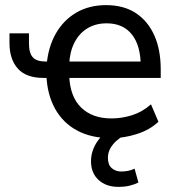

<svg xmlns="http://www.w3.org/2000/svg" viewBox="-20 -530 674 749"><path d="M414 9Q337 9 281.5 -20.5Q226 -50 195 -105.5Q164 -161 161 -237L173 -226H150Q82 -226 49.5 -262.5Q17 -299 17 -362V-400H93V-361Q93 -323 108 -306.5Q123 -290 158 -290H174L162 -277Q168 -347 198 -399.5Q228 -452 278 -481Q328 -510 394 -510Q462 -510 509 -479.5Q556 -449 581.5 -393Q607 -337 607 -259V-226H242L250 -235Q253 -153 296.5 -110.5Q340 -68 415 -68Q455 -68 495 -80.5Q535 -93 569 -123L598 -55Q564 -23 513.5 -7Q463 9 414 9ZM396 -439Q353 -439 321 -419.5Q289 -400 270.5 -364Q252 -328 250 -279L241 -290H545L529 -272Q529 -352 494.5 -395.5Q460 -439 396 -439ZM442 199Q394 199 364.5 172Q335 145 335 99Q335 57 361 20Q387 -17 430 -39L462 0Q448 7 433.5 20Q419 33 410 49.5Q401 66 401 86Q401 113 416 126Q431 139 453 139Q467 139 479.5 136.5Q492 134 505 128L520 182Q504 190 485 194.5Q466 199 442 199Z"/></svg>

Font: Nunitoga
Style: Medium
Weight: 500
Designer: Vernon Adams
Foundry: Vernon Adams
Version: Version 1.0